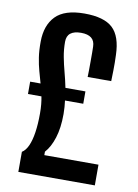

<svg xmlns="http://www.w3.org/2000/svg" viewBox="-90 -867 667 927"><g transform="rotate(10 244.0 -404.0)"><path d="M66 0V-98.5Q84 -109.5 96 -136.2Q108 -163 114 -203.5Q120 -244 120 -296.5Q120 -320 118 -340.5Q116 -361 112.5 -378.5H46.5V-439H97.5Q89.5 -468 81.2 -497.2Q73 -526.5 67.8 -560.8Q62.5 -595 63 -638.5Q63.5 -718.5 107.2 -763.5Q151 -808.5 248 -808.5Q344.5 -808.5 387 -768.8Q429.5 -729 432 -637.5Q433 -616.5 433 -599Q433 -581.5 432.8 -561Q432.5 -540.5 431.5 -509.5H316Q316.5 -524 316.8 -544.8Q317 -565.5 317 -587.5Q317 -609.5 317 -628.5Q317 -647.5 316.5 -658Q316 -686.5 298.8 -700.2Q281.5 -714 248 -714Q214 -714 196.5 -700.2Q179 -686.5 179 -658Q179 -619 185.8 -583.8Q192.5 -548.5 202 -513.2Q211.5 -478 219.5 -439H317.5V-378.5H228Q230 -363.5 231.2 -347.2Q232.5 -331 232.5 -313Q232.5 -245 217 -196Q201.5 -147 175.5 -118.5V-101.5H441V0Z"/></g></svg>

Font: Big Shoulders Text Thin
Style: Bold
Weight: 700
Version: Version 2.002